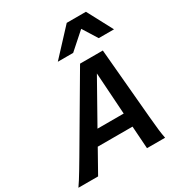

<svg xmlns="http://www.w3.org/2000/svg" viewBox="-233 -1126 1177 1270"><g transform="rotate(-30 355.0 -491.5)"><path d="M515.1 0 503.4 -171.4H237.8L141.6 0H-8.8Q4.9 -19.5 19 -41.7Q33.2 -64 51.8 -95Q70.3 -126 97.2 -171.4L411.1 -705.6H585L632.3 -171.4Q638.2 -103.5 642.8 -66.2Q647.5 -28.8 653.3 0ZM475.1 -593.8 295.9 -275.4H496.1ZM719.2 -790H602.5L532.7 -901.4L407.2 -790H290L469.7 -983.4H616.2Z"/></g></svg>

Font: Andika
Style: Bold Italic
Weight: 700
Italic angle: -14°
Designer: Victor Gaultney, Annie Olsen, Julie Remington, Don Collingsworth, Eric Hays, Becca Hirsbrunner
Foundry: SIL International
Version: Version 6.101